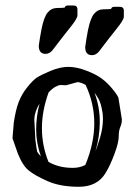

<svg xmlns="http://www.w3.org/2000/svg" viewBox="-20 -679 499 713"><path d="M321.3 -474.1C331.1 -474.1 339.7 -478.5 347.2 -487.3C373.5 -522.1 395.6 -550.5 413.3 -572.5C431.1 -594.5 439.9 -609.2 439.9 -616.7V-631.1V-635.7V-639.6C439.9 -641.3 439.8 -642.6 439.5 -643.6C439.1 -644.5 438.8 -645.6 438.5 -646.7C438.2 -647.9 437.7 -648.8 437 -649.4C436.4 -650.1 435.1 -651 433.3 -652.1C431.6 -653.2 427 -653.8 419.7 -653.8H406.5C405 -653.8 403.1 -653.6 400.6 -653.3C398.2 -653 396.4 -652.2 395.3 -650.9C394.1 -649.6 393.2 -647.9 392.6 -646C389 -645 379.9 -644.5 365.2 -644.5C350.6 -644.5 338.6 -638.9 329.3 -627.7C320.1 -616.5 312.5 -596 306.6 -566.4C303.1 -548.5 299.6 -527.8 296.4 -504.4C296.4 -484.2 304.7 -474.1 321.3 -474.1ZM148.9 -479C158.7 -479 167.3 -483.4 174.8 -492.2C201.2 -527 223.2 -555.4 241 -577.4C258.7 -599.4 267.6 -614.1 267.6 -621.6V-636V-640.6V-644.5C267.6 -646.2 267.4 -647.5 267.1 -648.4C266.8 -649.4 266.4 -650.5 266.1 -651.6C265.8 -652.8 265.3 -653.6 264.6 -654.3C264 -654.9 262.8 -655.8 261 -657C259.2 -658.1 254.6 -658.7 247.3 -658.7H234.1C232.7 -658.7 230.7 -658.5 228.3 -658.2C225.8 -657.9 224 -657.1 222.9 -655.8C221.8 -654.5 220.9 -652.8 220.2 -650.9C216.6 -649.9 207.5 -649.4 192.9 -649.4C178.2 -649.4 166.3 -643.8 157 -632.6C147.7 -621.3 140.1 -600.9 134.3 -571.3C130.7 -553.4 127.3 -532.7 124 -509.3C124 -489.1 132.3 -479 148.9 -479ZM131.8 -98.1C123.7 -106.9 119.1 -113.1 117.9 -116.7C116.8 -120.3 114.6 -134.9 111.3 -160.6L107.4 -236.3C108.1 -254.9 114.6 -274.3 127 -294.4C118.5 -263.2 114.3 -231 114.3 -198C114.3 -165 120.1 -131.7 131.8 -98.1ZM160.6 -335.9C170.1 -346 178.8 -353.1 186.8 -357.2C194.7 -361.2 201 -363.3 205.6 -363.3L225.1 -362.3L267.6 -374C275.1 -374 285.2 -370.6 297.9 -363.8C319.3 -318.2 330.1 -270.7 330.1 -221.2C330.1 -171.7 319 -120.1 296.9 -66.4C282.9 -59.2 267.7 -55.7 251.5 -55.7H248.5C215.7 -55.7 186.2 -63 160.2 -77.6C143.9 -118 135.7 -159.7 135.7 -202.9C135.7 -246 144 -290.4 160.6 -335.9ZM331.1 -334.5C333.7 -331.2 338.4 -324.1 345.2 -313C352.1 -301.9 357.4 -283.2 361.3 -256.8L362.3 -238.3C362.3 -215.5 358.7 -192.1 351.6 -168.2C344.4 -144.3 338.7 -127.3 334.5 -117.2C345.2 -154 350.6 -190.5 350.6 -226.8C350.6 -263.1 344.1 -299 331.1 -334.5ZM233.6 -430.7C213.3 -430.7 190.9 -425.5 166.5 -415.3C142.1 -405 125.2 -396.6 115.7 -390.1C106.3 -383.6 94.6 -371.7 80.8 -354.5C67 -337.2 56.4 -318.8 49.1 -299.3C41.7 -279.8 35.8 -254.6 31.2 -223.6L26.4 -165.5L46.4 -108.4C58.4 -78.5 72.1 -57.4 87.4 -45.2C102.7 -33 126 -19.9 157.2 -6.1C188.5 7.7 227 14.6 272.7 14.6C318.4 14.6 351.6 -2.4 372.1 -36.6C383.5 -55.2 394.4 -78.7 405 -107.2C415.6 -135.7 420.9 -157.3 420.9 -172.1C420.9 -186.9 422.9 -198.7 426.8 -207.5C430.7 -216.3 432.6 -225.6 432.6 -235.4L419.9 -315.4C417.6 -322.3 410.2 -333.3 397.7 -348.6C385.2 -363.9 371.9 -376.8 357.9 -387.2C343.9 -397.6 324.8 -407.5 300.5 -416.7C276.3 -426 254 -430.7 233.6 -430.7Z"/></svg>

Font: Drukaatie burti
Style: Regular
Weight: 400
Version: Version 0.14.4